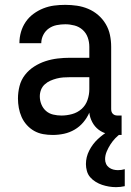

<svg xmlns="http://www.w3.org/2000/svg" viewBox="-20 -548 540 791"><path d="M197 8Q177 8 157.5 4.5Q138 1 121 -8.5Q104 -18 90.5 -33Q77 -48 69 -66Q61 -84 57.5 -103.5Q54 -123 54 -142Q54 -168 60.5 -193.5Q67 -219 83 -239.5Q99 -260 121 -274Q143 -288 167.5 -296Q192 -304 217.5 -307Q243 -310 269 -310H348V-355Q348 -375 341.5 -393.5Q335 -412 320.5 -425Q306 -438 287 -443Q268 -448 249 -448Q231 -448 213.5 -444.5Q196 -441 181.5 -431Q167 -421 158.5 -404.5Q150 -388 150 -370H60V-371Q60 -394 66.5 -416.5Q73 -439 86 -458Q99 -477 118 -491Q137 -505 158.5 -513.5Q180 -522 202.5 -525Q225 -528 249 -528Q273 -528 297 -524.5Q321 -521 343.5 -511.5Q366 -502 384.5 -486Q403 -470 415.5 -449Q428 -428 433 -404Q438 -380 438 -355V-99Q438 -93 439.5 -88Q441 -83 445 -79Q449 -75 454 -73.5Q459 -72 465 -72H481V8H465Q444 8 423.5 3.5Q403 -1 386.5 -13.5Q370 -26 360 -45Q350 -64 348 -84Q339 -63 323.5 -44.5Q308 -26 287.5 -14Q267 -2 244 3Q221 8 197 8ZM233 -72Q255 -72 277 -78Q299 -84 316 -99Q333 -114 340.5 -136Q348 -158 348 -180V-230H269Q255 -230 241 -229Q227 -228 213.5 -224.5Q200 -221 187.5 -215.5Q175 -210 164.5 -200.5Q154 -191 149 -178Q144 -165 144 -151Q144 -134 150.5 -118Q157 -102 169.5 -91Q182 -80 199 -76Q216 -72 233 -72ZM458 223Q443 223 428.5 220.5Q414 218 400.5 213.5Q387 209 374 201Q361 193 351.5 182Q342 171 338 156.5Q334 142 334 128Q334 99 347.5 72.5Q361 46 382 26Q403 6 428 -8.5Q453 -23 481 -32V0Q467 9 455.5 21Q444 33 435 47Q426 61 419.5 76.5Q413 92 413 108Q413 118 417 127Q421 136 429 142Q437 148 446.5 150.5Q456 153 466 153Q473 153 480 152Q487 151 494 149V219Q485 221 476 222Q467 223 458 223Z"/></svg>

Font: Iosevka SS18 Medium
Style: Regular
Weight: 500
Monospace: yes
Designer: Belleve Invis
Foundry: Belleve Invis
Version: Version 25.1.1; ttfautohint (v1.8.4)